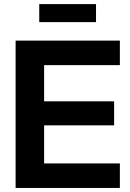

<svg xmlns="http://www.w3.org/2000/svg" viewBox="-20 -928 644 948"><path d="M57.1 0H571.8V-121.1H197.8V-309.1H543.5V-427.7H197.8V-606.4H571.8V-727.5H57.1ZM454.1 -907.7H173.8V-818.8H454.1Z"/></svg>

Font: Raveo Display Display SemiBold
Style: Regular
Weight: 600
Designer: Jakub Foglar, Rasmus Andersson (Inter)
Foundry: Jakubfoglar.com
Version: Version 1.100;Glyphs 3.2.3 (3260)